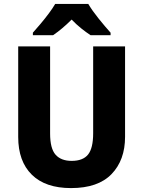

<svg xmlns="http://www.w3.org/2000/svg" viewBox="-20 -951 731 981"><path d="M619 -252Q619 -133 550 -61.5Q481 10 343 10Q212 10 142.5 -58.5Q73 -127 73 -251V-714H236V-269Q236 -192 264 -160.5Q292 -129 346 -129Q404 -129 430 -161.5Q456 -194 456 -270V-714H619ZM431 -931Q451 -897 484 -856Q517 -815 545 -784V-771H443Q420 -786 395 -806Q370 -826 346 -851Q321 -826 297 -806Q273 -786 251 -771H148V-784Q165 -803 187 -829Q209 -855 229.5 -882.5Q250 -910 262 -931Z"/></svg>

Font: Noto Sans Kannada SemiCondensed ExtraBold
Style: Regular
Weight: 800
Width: 4
Designer: Jelle Bosma - Monotype Design Team
Foundry: Monotype Imaging Inc.
Version: Version 2.005; ttfautohint (v1.8.4.7-5d5b)